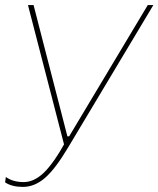

<svg xmlns="http://www.w3.org/2000/svg" viewBox="-29 -540 623 755"><path d="M-9 177 -6 156Q22 176 64 176Q105 176 143.5 139Q182 102 229 17L227 44L81 -520H103L236 -4H243L552 -520H574L240 38Q189 124 148 159.5Q107 195 61 195Q40 195 22 190.5Q4 186 -9 177Z"/></svg>

Font: Fixel Italic Variable Display Thin
Style: Italic
Weight: 100
Italic angle: -10°
Designer: AlfaBravo + MacPaw
Foundry: Kyrylo Tkachov, Marchela Mozhyna, Serhii Makarenko, Maria Weinstein, Zakhar Kryvoshyya
Version: Version 1.210;Glyphs 3.2 (3217)